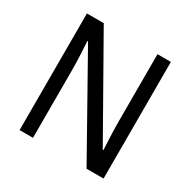

<svg xmlns="http://www.w3.org/2000/svg" viewBox="-160 -866 1009 1018"><g transform="rotate(30 345.0 -357.0)"><path d="M602 0V-714H520V-302C520 -247 524 -172 526 -130H522L191 -714H88V0H170V-413C170 -475 166 -539 163 -589H167L498 0Z"/></g></svg>

Font: Noto Sans Malayalam SemiCondensed
Style: Regular
Weight: 400
Width: 4
Designer: Jelle Bosma - Monotype Design Team
Foundry: Monotype Imaging Inc.
Version: Version 2.104